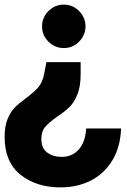

<svg xmlns="http://www.w3.org/2000/svg" viewBox="-22 -599 551 831"><path d="M348 -485Q348 -447 320.5 -419Q293 -391 254 -391Q216 -391 188 -418.5Q160 -446 160 -484Q160 -524 188 -551.5Q216 -579 254 -579Q293 -579 320.5 -551Q348 -523 348 -485ZM327 -278Q327 -224 312.5 -189Q298 -154 277.5 -134.5Q257 -115 224 -93Q189 -68 173 -49Q157 -30 157 3Q157 42 182 61Q207 80 245 80Q290 80 318.5 48.5Q347 17 351 -43H502Q499 38 464 95.5Q429 153 371 182.5Q313 212 240 212Q135 212 66.5 157Q-2 102 -2 -6Q-2 -52 10.5 -83Q23 -114 41 -132.5Q59 -151 89 -173Q124 -199 143 -220.5Q162 -242 169 -279L179 -330H327Z"/></svg>

Font: Open Sauce Sans Black
Style: Regular
Weight: 900
Designer: Alfredo Marco Pradil
Foundry: Creative Sauce Fz LLC
Version: Version 1.477